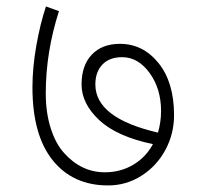

<svg xmlns="http://www.w3.org/2000/svg" viewBox="-20 -654 617 597"><path d="M276.5 -391.3Q276.5 -286.7 471.2 -241.7Q480.8 -274.5 480.8 -308.9Q480.8 -378.2 445.1 -427.2Q409.5 -476.2 360 -476.2Q320 -476.2 298.3 -453.2Q276.5 -430.2 276.5 -391.3ZM316 -77.4Q206.8 -77.4 143.8 -155.7Q80.9 -234.1 80.9 -382.7Q80.9 -443.9 93 -512.4Q105.2 -580.9 122.9 -634L163.3 -619.3Q122.3 -491.4 122.3 -364Q122.3 -303.3 137.8 -255.1Q153.2 -206.8 179.5 -178Q233.1 -118.3 305.9 -118.3Q354.9 -118.3 394.1 -141.6Q433.3 -164.8 455.5 -205.8Q342.8 -229.5 288.2 -280.8Q233.6 -332.2 233.6 -391.3Q233.6 -450.5 265.4 -484.1Q297.3 -517.7 352.9 -517.7Q424.7 -517.7 473 -457.8Q521.2 -397.9 521.2 -295.8Q521.2 -238.1 494.4 -188.1Q467.6 -138 420.1 -107.7Q372.6 -77.4 316 -77.4Z"/></svg>

Font: Khula Light
Style: Regular
Weight: 300
Designer: Erin McLaughlin, Steve Matteson
Version: Version 1.002;PS 1.0;hotconv 1.0.72;makeotf.lib2.5.5900; ttf